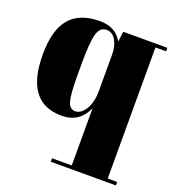

<svg xmlns="http://www.w3.org/2000/svg" viewBox="-132 -590 851 933"><g transform="rotate(20 294.0 -124.0)"><path d="M337 -168V-354Q337 -397 319.5 -427Q302 -457 271 -457Q236 -457 224.5 -412.5Q213 -368 213 -259V-207Q213 -104 223 -68.5Q233 -33 262 -33Q291 -33 314 -69Q337 -105 337 -168ZM337 220V-76Q299 10 207 10Q20 10 20 -239Q20 -366 71.5 -426Q123 -486 226 -486Q309 -486 343 -423L350 -476H578V-458H523V220H572V238H235V220Z"/></g></svg>

Font: SVN-Abril Fatface
Style: Regular
Weight: 400
Designer: Veronika Burian, Jos? Scaglione
Foundry: TypeTogether
Version: Version 1.001